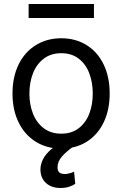

<svg xmlns="http://www.w3.org/2000/svg" viewBox="-20 -727 607 953"><path d="M42 -262.7Q42 -344.7 72.3 -406.7Q102.5 -468.8 157.7 -502.9Q212.9 -537.1 284.2 -537.1Q355.5 -537.1 410.2 -502.9Q464.8 -468.8 494.6 -406.7Q524.4 -344.7 524.4 -262.7Q524.4 -181.6 494.6 -119.6Q464.8 -57.6 410.2 -23.4Q355.5 10.7 284.2 10.7Q212.9 10.7 157.7 -23.4Q102.5 -57.6 72.3 -119.6Q42 -181.6 42 -262.7ZM440.4 -262.7Q440.4 -317.4 423.3 -362.8Q406.2 -408.2 371.1 -435.5Q335.9 -462.9 284.2 -462.9Q232.4 -462.9 196.8 -435.5Q161.1 -408.2 143.6 -362.8Q126 -317.4 126 -262.7Q126 -208 143.6 -163.1Q161.1 -118.2 196.8 -90.8Q232.4 -63.5 284.2 -63.5Q335.9 -63.5 371.1 -90.8Q406.2 -118.2 423.3 -163.1Q440.4 -208 440.4 -262.7ZM180.7 115.2Q180.7 88.9 193.4 63.5Q206.1 38.1 233.9 14.2Q261.7 -9.8 304.7 -29.3L344.7 0Q307.6 26.4 286.6 50.8Q265.6 75.2 265.6 103.5Q265.6 120.1 273.9 128.4Q282.2 136.7 301.8 136.7Q310.5 136.7 318.4 134.8Q326.2 132.8 334 130.9Q340.8 127.9 347.7 125L353.5 185.5Q340.8 194.3 322.3 200.2Q303.7 206.1 280.3 206.1Q236.3 206.1 209 182.1Q181.6 158.2 180.7 115.2ZM446.3 -637.7H122.1V-707H446.3Z"/></svg>

Font: Pretendard GOV Variable
Style: Regular
Weight: 400
Designer: Base glyphs from Inter by Rasmus Andersson; Hangul glyphs from Noto Sans CJK(Source Han Sans) by Jang Soo-young and Kang
Foundry: Kil Hyung-jin
Version: Version 1.307;Glyphs 3.2 (3192)